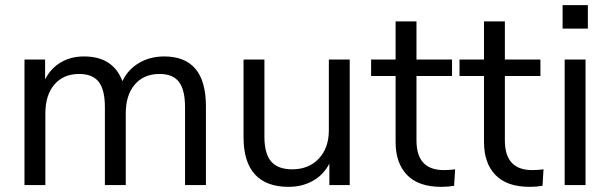

<svg xmlns="http://www.w3.org/2000/svg" viewBox="-20 -718 2368 745"><path d="M779 -306V0H698V-302Q698 -369 674.5 -400Q651 -431 599 -431Q538 -431 503 -390Q468 -349 468 -278V0H387V-302Q387 -370 363 -400.5Q339 -431 287 -431Q226 -431 191 -390Q156 -349 156 -278V0H75V-487H155V-410Q177 -453 216 -476Q255 -499 306 -499Q419 -499 455 -403Q476 -448 519 -473.5Q562 -499 617 -499Q779 -499 779 -306Z M1337 -487V0H1258V-83Q1235 -39 1193.5 -16Q1152 7 1100 7Q1013 7 969 -41.5Q925 -90 925 -185V-487H1006V-187Q1006 -122 1032 -91.5Q1058 -61 1114 -61Q1178 -61 1217 -102.5Q1256 -144 1256 -212V-487Z M1746 -61 1742 3Q1719 7 1692 7Q1604 7 1559.5 -39Q1515 -85 1515 -167V-423H1420V-487H1515V-635H1596V-487H1734V-423H1596V-173Q1596 -58 1702 -58Q1724 -58 1746 -61Z M2089 -61 2085 3Q2062 7 2035 7Q1947 7 1902.5 -39Q1858 -85 1858 -167V-423H1763V-487H1858V-635H1939V-487H2077V-423H1939V-173Q1939 -58 2045 -58Q2067 -58 2089 -61Z M2171 0V-487H2252V0ZM2163 -698H2261V-607H2163Z"/></svg>

Font: wassup Sans
Style: Regular
Weight: 400
Version: Version 2.001